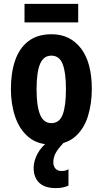

<svg xmlns="http://www.w3.org/2000/svg" viewBox="-20 -733 528 987"><path d="M452 -275Q452 -199 431.5 -134Q411 -69 365 -29.5Q319 10 243 10Q172 10 126 -29Q80 -68 58 -133Q36 -198 36 -275Q36 -358 57.5 -421.5Q79 -485 125.5 -521Q172 -557 245 -557Q340 -557 396 -484.5Q452 -412 452 -275ZM168 -273Q168 -188 186 -144Q204 -100 244 -100Q285 -100 302 -143.5Q319 -187 319 -275Q319 -361 302 -404Q285 -447 244 -447Q204 -447 186 -404.5Q168 -362 168 -273ZM382 -713V-618H106V-713ZM254 102Q254 121 265 133.5Q276 146 296 146Q309 146 317 143.5Q325 141 332 137V221Q322 226 305.5 230Q289 234 268 234Q210 234 181.5 206.5Q153 179 153 130Q153 95 173 57Q193 19 239 -15L308 0Q276 34 265 56Q254 78 254 102Z"/></svg>

Font: Noto Sans ExtraCondensed
Style: Bold
Weight: 700
Width: 2
Designer: Monotype Design Team
Foundry: Monotype Imaging Inc.
Version: Version 2.013; ttfautohint (v1.8.4.7-5d5b)